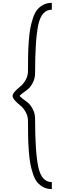

<svg xmlns="http://www.w3.org/2000/svg" viewBox="-20 -891 436 1344"><path d="M342.8 432.6Q309.6 432.6 284.2 419.4Q258.8 406.2 241.2 385.3Q223.6 364.3 211.4 327.6Q199.2 291 192.4 255.4Q185.5 219.7 181.6 165.5Q177.7 111.3 176.8 66.4Q175.8 21.5 175.8 -44.9Q175.8 -79.1 159.2 -107.9Q142.6 -136.7 122.1 -152.8Q101.6 -168.9 85 -187Q68.4 -205.1 68.4 -219.7Q68.4 -233.4 85 -251.5Q101.6 -269.5 122.1 -285.6Q142.6 -301.8 159.2 -330.6Q175.8 -359.4 175.8 -393.6Q175.8 -460 176.8 -504.9Q177.7 -549.8 181.6 -604Q185.5 -658.2 192.4 -693.8Q199.2 -729.5 211.4 -766.1Q223.6 -802.7 241.2 -823.7Q258.8 -844.7 284.2 -857.9Q309.6 -871.1 342.8 -871.1V-823.2Q271.5 -823.2 248.5 -719.2Q225.6 -615.2 225.6 -378.9Q225.6 -341.8 209 -310.5Q192.4 -279.3 171.9 -263.7Q151.4 -248 134.8 -235.8Q118.2 -223.6 118.2 -219.7Q118.2 -215.8 134.8 -203.1Q151.4 -190.4 171.9 -174.8Q192.4 -159.2 209 -127.9Q225.6 -96.7 225.6 -59.6Q225.6 175.8 248.5 279.8Q271.5 383.8 342.8 383.8Z"/></svg>

Font: Padauk
Style: Regular
Weight: 400
Designer: Debbi Hosken
Foundry: SIL
Version: Version 3.003; ttfautohint (v1.8.2) -l 8 -r 50 -G 200 -x 14 